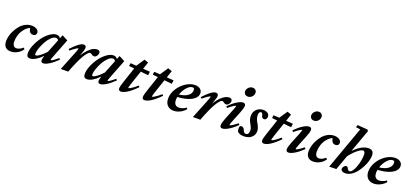

<svg xmlns="http://www.w3.org/2000/svg" viewBox="34 -1784 6103 2855"><g transform="rotate(20 3086.0 -356.5)"><path d="M138.2 11.2Q83 11.2 53.2 -20.8Q23.4 -52.7 23.4 -111.8Q23.4 -151.4 35.6 -197.5Q47.9 -243.7 72.8 -289.8Q97.7 -335.9 130.6 -373.5Q163.6 -411.1 209.7 -434.6Q255.9 -458 306.6 -458Q355 -458 386.5 -437.3Q418 -416.5 418 -382.8Q418 -361.3 404.3 -348.4Q390.6 -335.4 364.7 -335.4Q335 -335.4 317.6 -354.5Q300.3 -373.5 292 -416.5Q243.7 -394.5 208 -349.1Q172.4 -303.7 156 -252.9Q139.6 -202.1 139.6 -152.3Q139.6 -62.5 204.1 -62.5Q226.1 -62.5 252.7 -75Q279.3 -87.4 300.8 -108.9L323.2 -90.8Q293 -44.4 242.9 -16.6Q192.9 11.2 138.2 11.2Z M444.3 11.2Q416 11.2 402.3 -4.9Q388.7 -21 388.7 -55.2Q388.7 -111.3 418 -182.4Q447.3 -253.4 491.2 -314Q535.2 -374.5 591.8 -416.3Q648.4 -458 698.2 -458Q742.7 -458 761.7 -422.9L784.2 -479.5L876 -431.6L764.2 -145.5Q741.2 -88.4 741.2 -75.7Q741.2 -70.8 744.1 -70.8Q768.1 -70.8 853.5 -145L871.6 -125.5Q802.7 -57.6 745.4 -22.9Q688 11.7 654.3 11.7Q617.2 11.7 617.2 -26.9Q617.2 -50.8 633.8 -99.1Q584.5 -48.8 534.9 -18.8Q485.4 11.2 444.3 11.2ZM496.6 -86.9Q496.6 -73.7 500 -67.9Q503.4 -62 512.2 -62Q533.7 -62 576.4 -93.8Q619.1 -125.5 663.1 -174.8L746.6 -384.8Q732.9 -410.2 704.1 -410.2Q669.9 -410.2 631.1 -372.1Q592.3 -334 563.5 -281.5Q534.7 -229 515.6 -174.6Q496.6 -120.1 496.6 -86.9Z M929.7 0 1048.3 -295.9Q1074.7 -359.9 1074.7 -372.1Q1074.7 -376 1069.8 -376Q1061 -376 1032 -357.4Q1002.9 -338.9 957.5 -300.3L937.5 -318.4Q1002.9 -388.7 1049.6 -423.3Q1096.2 -458 1128.4 -458Q1168 -458 1168 -418.9Q1168 -386.7 1135.7 -303.7L1127 -282.2Q1180.2 -367.2 1234.9 -412.6Q1289.6 -458 1341.3 -458Q1387.7 -458 1387.7 -415Q1387.7 -392.1 1369.1 -368.4Q1350.6 -344.7 1325.7 -344.7Q1307.1 -344.7 1283.7 -363.8Q1272.5 -373.5 1260.7 -373.5Q1252 -373.5 1240.2 -365.7Q1228.5 -357.9 1208.7 -333.5Q1189 -309.1 1166.5 -270Q1144 -231 1112.5 -161.1Q1081.1 -91.3 1046.9 0Z M1345.7 11.2Q1317.4 11.2 1303.7 -4.9Q1290 -21 1290 -55.2Q1290 -111.3 1319.3 -182.4Q1348.6 -253.4 1392.6 -314Q1436.5 -374.5 1493.2 -416.3Q1549.8 -458 1599.6 -458Q1644 -458 1663.1 -422.9L1685.5 -479.5L1777.3 -431.6L1665.5 -145.5Q1642.6 -88.4 1642.6 -75.7Q1642.6 -70.8 1645.5 -70.8Q1669.4 -70.8 1754.9 -145L1772.9 -125.5Q1704.1 -57.6 1646.7 -22.9Q1589.4 11.7 1555.7 11.7Q1518.6 11.7 1518.6 -26.9Q1518.6 -50.8 1535.2 -99.1Q1485.8 -48.8 1436.3 -18.8Q1386.7 11.2 1345.7 11.2ZM1397.9 -86.9Q1397.9 -73.7 1401.4 -67.9Q1404.8 -62 1413.6 -62Q1435.1 -62 1477.8 -93.8Q1520.5 -125.5 1564.5 -174.8L1647.9 -384.8Q1634.3 -410.2 1605.5 -410.2Q1571.3 -410.2 1532.5 -372.1Q1493.7 -334 1464.8 -281.5Q1436 -229 1417 -174.6Q1397.9 -120.1 1397.9 -86.9Z M1883.3 11.2Q1844.2 11.2 1844.2 -29.3Q1844.2 -57.1 1874 -145L1953.1 -379.9L1868.7 -388.7L1876 -435.5L1969.7 -429.2L1970.7 -432.6L2053.2 -555.7L2117.2 -533.2L2079.6 -421.4L2189.5 -414.1L2181.6 -356.9L2061.5 -369.1L1987.8 -151.4Q1968.3 -91.8 1968.3 -78.6Q1968.3 -75.7 1971.7 -75.7Q1978 -75.7 1992.4 -82.5Q2006.8 -89.4 2037.1 -110.6Q2067.4 -131.8 2103.5 -164.1L2122.6 -146Q2041 -62.5 1981 -25.6Q1920.9 11.2 1883.3 11.2Z M2257.8 11.2Q2218.8 11.2 2218.8 -29.3Q2218.8 -57.1 2248.5 -145L2327.6 -379.9L2243.2 -388.7L2250.5 -435.5L2344.2 -429.2L2345.2 -432.6L2427.7 -555.7L2491.7 -533.2L2454.1 -421.4L2564 -414.1L2556.2 -356.9L2436 -369.1L2362.3 -151.4Q2342.8 -91.8 2342.8 -78.6Q2342.8 -75.7 2346.2 -75.7Q2352.5 -75.7 2366.9 -82.5Q2381.3 -89.4 2411.6 -110.6Q2441.9 -131.8 2478 -164.1L2497.1 -146Q2415.5 -62.5 2355.5 -25.6Q2295.4 11.2 2257.8 11.2Z M2715.8 11.2Q2653.8 11.2 2616.7 -27.3Q2579.6 -65.9 2579.6 -134.8Q2579.6 -210.9 2625.7 -286.6Q2671.9 -362.3 2744.9 -410.2Q2817.9 -458 2891.1 -458Q2941.9 -458 2972.9 -433.3Q3003.9 -408.7 3003.9 -367.2Q3003.9 -319.3 2963.1 -282.7Q2922.4 -246.1 2854.5 -225.6Q2786.6 -205.1 2699.2 -199.7Q2695.3 -180.2 2695.3 -156.2Q2695.3 -107.4 2716.1 -83.5Q2736.8 -59.6 2773.9 -59.6Q2798.8 -59.6 2831.5 -70.6Q2864.3 -81.5 2885.7 -101.1L2901.4 -80.6Q2866.7 -38.6 2816.4 -13.7Q2766.1 11.2 2715.8 11.2ZM2866.7 -413.6Q2822.8 -413.6 2778.1 -362.8Q2733.4 -312 2710.4 -243.2Q2797.4 -252.9 2846.7 -288.8Q2896 -324.7 2896 -379.9Q2896 -398.9 2888.4 -406.2Q2880.9 -413.6 2866.7 -413.6Z M3020.5 0 3139.2 -295.9Q3165.5 -359.9 3165.5 -372.1Q3165.5 -376 3160.6 -376Q3151.9 -376 3122.8 -357.4Q3093.8 -338.9 3048.3 -300.3L3028.3 -318.4Q3093.8 -388.7 3140.4 -423.3Q3187 -458 3219.2 -458Q3258.8 -458 3258.8 -418.9Q3258.8 -386.7 3226.6 -303.7L3217.8 -282.2Q3271 -367.2 3325.7 -412.6Q3380.4 -458 3432.1 -458Q3478.5 -458 3478.5 -415Q3478.5 -392.1 3460 -368.4Q3441.4 -344.7 3416.5 -344.7Q3397.9 -344.7 3374.5 -363.8Q3363.3 -373.5 3351.6 -373.5Q3342.8 -373.5 3331.1 -365.7Q3319.3 -357.9 3299.6 -333.5Q3279.8 -309.1 3257.3 -270Q3234.9 -231 3203.4 -161.1Q3171.9 -91.3 3137.7 0Z M3682.1 -564.5Q3654.3 -564.5 3636.7 -582Q3619.1 -599.6 3619.1 -626.5Q3619.1 -661.1 3646.5 -688Q3673.8 -714.8 3708 -714.8Q3736.3 -714.8 3754.4 -697.8Q3772.5 -680.7 3772.5 -653.8Q3772.5 -619.6 3746.1 -592Q3719.7 -564.5 3682.1 -564.5ZM3488.8 11.2Q3449.7 11.2 3449.7 -29.3Q3449.7 -64.5 3481.9 -145L3543 -295.4Q3568.8 -361.3 3568.8 -371.1Q3568.8 -375 3564 -375Q3555.2 -375 3526.4 -356.7Q3497.6 -338.4 3452.1 -299.8L3432.1 -317.9Q3496.6 -386.7 3555.4 -422.4Q3614.3 -458 3648.4 -458Q3689.9 -458 3689.9 -418.9Q3689.9 -381.3 3657.7 -303.7L3594.2 -146.5Q3572.3 -92.3 3572.3 -76.2Q3572.3 -72.3 3575.7 -72.3Q3581.5 -72.3 3594.5 -78.1Q3607.4 -84 3633.8 -101.6Q3660.2 -119.1 3692.4 -146L3710.4 -125.5Q3642.1 -58.1 3583 -23.4Q3523.9 11.2 3488.8 11.2Z M3827.6 11.2Q3754.4 11.2 3723.6 -27.8Q3716.8 -51.3 3716.8 -81.5Q3716.8 -118.7 3747.6 -118.7Q3764.2 -118.7 3777.1 -107.9Q3790 -97.2 3796.4 -79.1Q3804.7 -56.6 3815.7 -44.9Q3826.7 -33.2 3843.8 -33.2Q3867.7 -33.2 3879.6 -52.2Q3891.6 -71.3 3891.6 -101.1Q3891.6 -124.5 3883.8 -144.8Q3876 -165 3858.4 -196.3Q3840.8 -226.1 3832 -251.7Q3823.2 -277.3 3823.2 -310.5Q3823.2 -378.4 3866.5 -418.2Q3909.7 -458 3971.7 -458Q4013.7 -458 4040.8 -438Q4067.9 -418 4067.9 -384.8Q4067.9 -362.3 4055.7 -346.7Q4043.5 -331.1 4024.9 -331.1Q4004.9 -331.1 3994.1 -343.3Q3983.4 -355.5 3980.5 -373.5Q3978.5 -389.2 3970 -401.6Q3961.4 -414.1 3948.7 -414.1Q3933.1 -414.1 3924.3 -397.9Q3915.5 -381.8 3915.5 -356Q3915.5 -305.7 3947.8 -251Q3962.9 -225.1 3970.2 -211.2Q3977.5 -197.3 3984.6 -173.8Q3991.7 -150.4 3991.7 -127.4Q3991.7 -84.5 3968.5 -52.2Q3945.3 -20 3908.7 -4.4Q3872.1 11.2 3827.6 11.2Z M4146 11.2Q4106.9 11.2 4106.9 -29.3Q4106.9 -57.1 4136.7 -145L4215.8 -379.9L4131.3 -388.7L4138.7 -435.5L4232.4 -429.2L4233.4 -432.6L4315.9 -555.7L4379.9 -533.2L4342.3 -421.4L4452.1 -414.1L4444.3 -356.9L4324.2 -369.1L4250.5 -151.4Q4231 -91.8 4231 -78.6Q4231 -75.7 4234.4 -75.7Q4240.7 -75.7 4255.1 -82.5Q4269.5 -89.4 4299.8 -110.6Q4330.1 -131.8 4366.2 -164.1L4385.3 -146Q4303.7 -62.5 4243.7 -25.6Q4183.6 11.2 4146 11.2Z M4728 -564.5Q4700.2 -564.5 4682.6 -582Q4665 -599.6 4665 -626.5Q4665 -661.1 4692.4 -688Q4719.7 -714.8 4753.9 -714.8Q4782.2 -714.8 4800.3 -697.8Q4818.4 -680.7 4818.4 -653.8Q4818.4 -619.6 4792 -592Q4765.6 -564.5 4728 -564.5ZM4534.7 11.2Q4495.6 11.2 4495.6 -29.3Q4495.6 -64.5 4527.8 -145L4588.9 -295.4Q4614.7 -361.3 4614.7 -371.1Q4614.7 -375 4609.9 -375Q4601.1 -375 4572.3 -356.7Q4543.5 -338.4 4498 -299.8L4478 -317.9Q4542.5 -386.7 4601.3 -422.4Q4660.2 -458 4694.3 -458Q4735.8 -458 4735.8 -418.9Q4735.8 -381.3 4703.6 -303.7L4640.1 -146.5Q4618.2 -92.3 4618.2 -76.2Q4618.2 -72.3 4621.6 -72.3Q4627.4 -72.3 4640.4 -78.1Q4653.3 -84 4679.7 -101.6Q4706.1 -119.1 4738.3 -146L4756.3 -125.5Q4688 -58.1 4628.9 -23.4Q4569.8 11.2 4534.7 11.2Z M4925.3 11.2Q4870.1 11.2 4840.3 -20.8Q4810.5 -52.7 4810.5 -111.8Q4810.5 -151.4 4822.8 -197.5Q4835 -243.7 4859.9 -289.8Q4884.8 -335.9 4917.7 -373.5Q4950.7 -411.1 4996.8 -434.6Q5043 -458 5093.8 -458Q5142.1 -458 5173.6 -437.3Q5205.1 -416.5 5205.1 -382.8Q5205.1 -361.3 5191.4 -348.4Q5177.7 -335.4 5151.9 -335.4Q5122.1 -335.4 5104.7 -354.5Q5087.4 -373.5 5079.1 -416.5Q5030.8 -394.5 4995.1 -349.1Q4959.5 -303.7 4943.1 -252.9Q4926.8 -202.1 4926.8 -152.3Q4926.8 -62.5 4991.2 -62.5Q5013.2 -62.5 5039.8 -75Q5066.4 -87.4 5087.9 -108.9L5110.4 -90.8Q5080.1 -44.4 5030 -16.6Q4980 11.2 4925.3 11.2Z M5177.7 0 5420.9 -677.7 5350.6 -688 5363.3 -725.1 5524.4 -712.9 5538.1 -691.9 5407.7 -330.6Q5467.3 -394 5526.1 -426Q5585 -458 5636.7 -458Q5678.7 -458 5699.2 -436.5Q5719.7 -415 5719.7 -369.1Q5719.7 -332.5 5705.6 -283.2Q5691.4 -233.9 5664.6 -182.6Q5637.7 -131.3 5603.5 -87.9Q5569.3 -44.4 5524.2 -16.6Q5479 11.2 5433.1 11.2Q5399.4 11.2 5381.1 -1.2Q5362.8 -13.7 5362.8 -32.7Q5362.8 -53.2 5380.4 -74.5Q5397.9 -95.7 5414.1 -95.7Q5432.6 -95.7 5443.8 -73.7Q5460.4 -38.1 5483.9 -38.1Q5509.3 -38.1 5537.6 -85Q5565.9 -131.8 5584.7 -203.6Q5603.5 -275.4 5603.5 -340.8Q5603.5 -397.9 5569.3 -397.9Q5542.5 -397.9 5487.8 -355.5Q5433.1 -313 5373 -234.4L5289.6 -2.4Z M5883.8 11.2Q5821.8 11.2 5784.7 -27.3Q5747.6 -65.9 5747.6 -134.8Q5747.6 -210.9 5793.7 -286.6Q5839.8 -362.3 5912.8 -410.2Q5985.8 -458 6059.1 -458Q6109.9 -458 6140.9 -433.3Q6171.9 -408.7 6171.9 -367.2Q6171.9 -319.3 6131.1 -282.7Q6090.3 -246.1 6022.5 -225.6Q5954.6 -205.1 5867.2 -199.7Q5863.3 -180.2 5863.3 -156.2Q5863.3 -107.4 5884 -83.5Q5904.8 -59.6 5941.9 -59.6Q5966.8 -59.6 5999.5 -70.6Q6032.2 -81.5 6053.7 -101.1L6069.3 -80.6Q6034.7 -38.6 5984.4 -13.7Q5934.1 11.2 5883.8 11.2ZM6034.7 -413.6Q5990.7 -413.6 5946 -362.8Q5901.4 -312 5878.4 -243.2Q5965.3 -252.9 6014.6 -288.8Q6064 -324.7 6064 -379.9Q6064 -398.9 6056.4 -406.2Q6048.8 -413.6 6034.7 -413.6Z"/></g></svg>

Font: Elstob 8pt
Style: Bold Italic
Weight: 700
Italic angle: -20°
Designer: Peter S. Baker
Version: Version 1.015